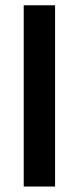

<svg xmlns="http://www.w3.org/2000/svg" viewBox="-20 -701 296 721"><path d="M186.8 -681.2H69.1V-0.5H186.8Z"/></svg>

Font: Vazirmatn
Style: Regular
Weight: 400
Designer: Saber Rastikerdar
Foundry: Saber Rastikerdar
Version: Version 33.003;September 2, 2022;FontCreator 14.0.0.2862 64-